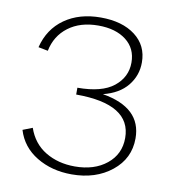

<svg xmlns="http://www.w3.org/2000/svg" viewBox="-77 -732 726 805"><g transform="rotate(10 286.0 -329.5)"><path d="M352 -349Q519 -321 519 -190Q519 -104 451 -49.5Q383 5 281 5Q196 5 131.5 -34Q67 -73 46 -143L87 -159Q109 -95 163 -62.5Q217 -30 288 -30Q371 -30 423.5 -72.5Q476 -115 476 -184Q476 -328 242 -328V-357Q346 -357 396.5 -397.5Q447 -438 447 -500Q447 -560 402.5 -594.5Q358 -629 284 -629Q207 -629 156.5 -591Q106 -553 93 -488L52 -496Q72 -576 134.5 -620Q197 -664 288 -664Q380 -664 435 -622Q490 -580 490 -508Q490 -452 455 -409Q420 -366 352 -349Z"/></g></svg>

Font: EauTestText Light
Style: Regular
Weight: 300
Designer: Christian Thalmann (Catharsis Fonts)
Version: Version 0.001;PS 000.001;hotconv 1.0.88;makeotf.lib2.5.64775